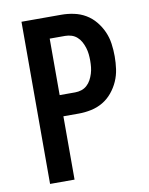

<svg xmlns="http://www.w3.org/2000/svg" viewBox="-83 -796 666 857"><g transform="rotate(-10 250.0 -367.5)"><path d="M74 0V-735H255Q283 -735 311.5 -729Q340 -723 364.5 -708.5Q389 -694 407.5 -671.5Q426 -649 437.5 -623Q449 -597 453 -568.5Q457 -540 457 -511Q457 -482 453 -453.5Q449 -425 437.5 -399Q426 -373 407.5 -350.5Q389 -328 364.5 -313.5Q340 -299 311.5 -293Q283 -287 255 -287H185V0ZM185 -383H255Q270 -383 284 -387.5Q298 -392 309 -402Q320 -412 327 -425Q334 -438 338.5 -452.5Q343 -467 344.5 -481.5Q346 -496 346 -511Q346 -526 344.5 -540.5Q343 -555 338.5 -569.5Q334 -584 327 -597Q320 -610 309 -620Q298 -630 284 -634.5Q270 -639 255 -639H185Z"/></g></svg>

Font: Iosevka Algr
Style: Bold
Weight: 700
Monospace: yes
Designer: Belleve Invis
Foundry: Belleve Invis
Version: Version 26.0.2; ttfautohint (v1.8.3)